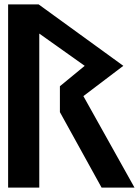

<svg xmlns="http://www.w3.org/2000/svg" viewBox="-20 -855 640 875"><path d="M360 -417 542 -555 156 -835H17V0H159V-702L366 -555L253 -462V-344L443 0H593Z"/></svg>

Font: Ny Stormning
Style: Hf
Weight: 700
Designer: Robert Jablonski, Mew Too
Foundry: Cannot Into Space Fonts
Version: Version 0.90